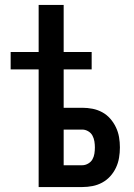

<svg xmlns="http://www.w3.org/2000/svg" viewBox="-20 -755 540 775"><path d="M136 0V-475H23V-545H136V-735H237V-545H350V-475H237V-320H312Q333 -320 353.5 -316Q374 -312 392.5 -302Q411 -292 425 -276Q439 -260 448 -241Q457 -222 460.5 -201.5Q464 -181 464 -160Q464 -139 460.5 -118Q457 -97 448 -78Q439 -59 425 -43.5Q411 -28 392.5 -18Q374 -8 353.5 -4Q333 0 312 0ZM312 -88Q324 -88 335.5 -94.5Q347 -101 353 -111.5Q359 -122 361 -134.5Q363 -147 363 -160Q363 -172 361 -184.5Q359 -197 353 -208Q347 -219 335.5 -225.5Q324 -232 312 -232H237V-88Z"/></svg>

Font: Iosevka SS18 Semibold
Style: Regular
Weight: 600
Monospace: yes
Designer: Belleve Invis
Foundry: Belleve Invis
Version: Version 25.1.1; ttfautohint (v1.8.4)